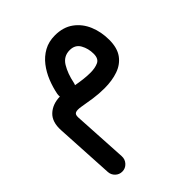

<svg xmlns="http://www.w3.org/2000/svg" viewBox="-210 -485 1010 1010"><g transform="rotate(-45 295.5 20.0)"><path d="M367.7 -358.9Q429.2 -358.9 470.7 -328.6Q512.2 -298.3 533 -248.5Q553.7 -198.7 553.7 -140.1Q553.7 -79.6 527.8 -43.9Q502 -8.3 457.3 7.3Q412.6 22.9 356 22.9Q314.9 22.9 274.4 17.1Q233.9 11.2 199.2 4.9Q172.9 0.5 160.6 5.9Q148.4 11.2 149.4 32.7L167 338.9Q168.5 363.3 152.1 381.1Q135.7 398.9 111.8 398.9Q89.8 398.9 74 383.8Q58.1 368.7 56.6 346.7L38.1 16.1Q34.7 -47.4 68.8 -79.3Q103 -111.3 158.7 -112.8Q157.2 -122.6 159.2 -132.8Q167 -173.3 183.1 -213.4Q199.2 -253.4 224.6 -286.4Q250 -319.3 285.6 -339.1Q321.3 -358.9 367.7 -358.9ZM262.2 -113.3Q260.7 -105.5 257.3 -98.6Q283.7 -93.8 310.1 -90.6Q336.4 -87.4 361.3 -87.4Q396 -87.4 419.9 -98.4Q443.8 -109.4 443.8 -146Q443.8 -185.1 426 -217Q408.2 -249 367.7 -249Q321.8 -249 297.6 -209Q273.4 -168.9 262.2 -113.3Z"/></g></svg>

Font: Mikhak SemiBold
Style: Regular
Weight: 600
Designer: Amin Abedi
Version: Version 3.3